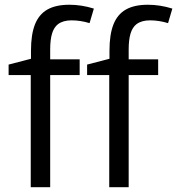

<svg xmlns="http://www.w3.org/2000/svg" viewBox="-20 -785 743 805"><path d="M108.9 -470.2H16.1V-514.2L109.9 -538.6V-572.3Q109.9 -640.1 126.5 -682.4Q143.1 -724.6 178.5 -744.9Q213.9 -765.1 271 -765.1Q321.8 -765.1 373.5 -749L355.5 -688Q317.4 -699.7 279.8 -699.7Q244.6 -699.7 223.1 -683.6Q206.1 -670.4 198.2 -644.3Q190.4 -618.2 190.4 -577.1V-536.1H314V-470.2H190.4V0H108.9ZM438 -470.2H345.2V-514.2L439 -538.6V-572.3Q439 -640.1 455.6 -682.4Q472.2 -724.6 507.6 -744.9Q543 -765.1 600.1 -765.1Q650.9 -765.1 702.6 -749L684.6 -688Q646.5 -699.7 608.9 -699.7Q573.7 -699.7 552.2 -683.6Q535.2 -670.4 527.3 -644.3Q519.5 -618.2 519.5 -577.1V-536.1H643.1V-470.2H519.5V0H438Z"/></svg>

Font: Viking Open Sans
Style: Regular
Weight: 400
Foundry: Ascender Corporation
Version: Version 2.001